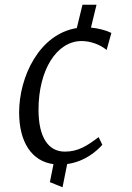

<svg xmlns="http://www.w3.org/2000/svg" viewBox="-20 -683 556 808"><path d="M205.1 7.8 189.9 83.5 243.2 105 262.7 7.3C338.4 -2.9 389.2 -49.3 410.6 -73.7L395 -106C347.7 -70.3 310.1 -44.9 252.9 -44.9C184.1 -44.9 142.1 -104 142.1 -221.2C142.1 -389.2 218.8 -510.3 323.7 -510.3C358.4 -510.3 400.4 -496.6 428.7 -472.7L448.7 -544.4C426.3 -555.7 393.1 -564 362.8 -566.9L386.2 -663.1H327.1L303.2 -564.9C145 -539.6 60.5 -359.4 60.5 -210C60.5 -85 113.3 -4.4 205.1 7.8Z"/></svg>

Font: Merriweather
Style: Light Italic
Weight: 300
Italic angle: -7.5°
Designer: Eben Sorkin
Foundry: Eben Sorkin
Version: Version 1.001